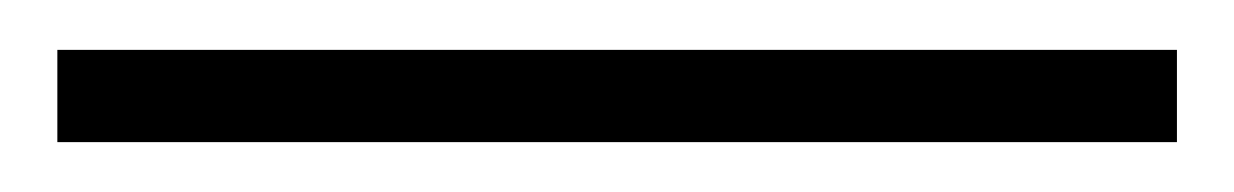

<svg xmlns="http://www.w3.org/2000/svg" viewBox="-20 131 495 77"><path d="M3 188V151H452V188Z"/></svg>

Font: Onest Thin
Style: Regular
Weight: 250
Designer: Dmitri Voloshin, Andrey Kudryavtsev
Foundry: Dmitri Voloshin, Andrey Kudryavtsev
Version: Version 1.000;gftools[0.9.33]